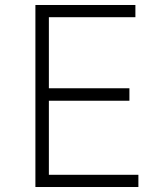

<svg xmlns="http://www.w3.org/2000/svg" viewBox="-20 -750 645 770"><path d="M122 -730H523V-681H176V-396H499V-346H176V-49H535V0H122Z"/></svg>

Font: Sora-SIA ExtraLight
Style: Regular
Weight: 200
Designer: Jonathan Barnbrook, Julián Moncada
Foundry: Barnbrook Fonts
Version: Version 2.000